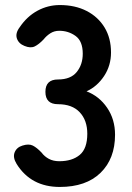

<svg xmlns="http://www.w3.org/2000/svg" viewBox="-20 -731 522 761"><path d="M217 10Q103 10 46 -81Q30 -107 38 -127Q46 -147 69 -154Q94 -162 110 -154Q126 -146 145 -126Q156 -111 173.5 -101.5Q191 -92 215 -92Q266 -92 296 -117Q326 -142 326 -201Q326 -254 296 -286Q266 -318 210 -318Q160 -318 160 -367Q160 -416 210 -416Q260 -416 284 -445.5Q308 -475 308 -518Q308 -568 279.5 -588.5Q251 -609 215 -609Q195 -609 179.5 -599Q164 -589 153 -575Q134 -555 117.5 -547Q101 -539 77 -549Q54 -558 47 -578.5Q40 -599 58 -623Q87 -666 128.5 -688.5Q170 -711 217 -711Q278 -711 323.5 -687.5Q369 -664 394.5 -622Q420 -580 420 -523Q420 -471 392.5 -429.5Q365 -388 323 -369Q373 -350 404.5 -304Q436 -258 436 -197Q436 -102 378.5 -46Q321 10 217 10Z"/></svg>

Font: Zen Maru Gothic
Style: Bold
Weight: 700
Designer: Yoshimichi Ohira
Foundry: Positype
Version: Version 1.001